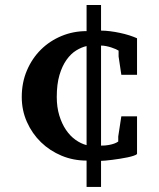

<svg xmlns="http://www.w3.org/2000/svg" viewBox="-20 -635 627 758"><path d="M321.8 -453.1Q301.8 -448.7 280.8 -435.8Q259.8 -422.9 242.7 -398.9Q225.6 -375 214.8 -338.9Q204.1 -302.7 204.1 -252Q204.1 -211.9 214.1 -179.2Q224.1 -146.5 240.5 -122.3Q256.8 -98.1 278.1 -83Q299.3 -67.9 321.8 -62ZM521 -26.9Q517.6 -23.4 507.3 -20Q497.1 -16.6 483.2 -13.7Q469.2 -10.7 453.4 -8.3Q437.5 -5.9 422.6 -3.9Q407.7 -2 396 -1Q384.3 0 378.9 0V103H321.8V-1Q269.5 -1 223.1 -20.3Q176.8 -39.6 141.8 -73.5Q106.9 -107.4 86.4 -153.3Q65.9 -199.2 65.9 -252Q65.9 -309.1 86.2 -356.7Q106.4 -404.3 141.4 -439Q176.3 -473.6 222.9 -492.9Q269.5 -512.2 321.8 -512.2V-615.2H378.9V-514.2Q395.5 -514.2 414.8 -511.7Q434.1 -509.3 453.6 -505.1Q473.1 -501 490.7 -495.4Q508.3 -489.7 521 -483.9V-339.8H459L448.2 -412.1V-435.1Q444.8 -437.5 437.3 -440.9Q429.7 -444.3 419.9 -447.5Q410.2 -450.7 399.4 -452.9Q388.7 -455.1 378.9 -455.1V-60.1Q396 -60.1 408.9 -62.5Q421.9 -64.9 430.2 -67.9Q439.9 -71.3 446.8 -76.2V-96.2L459 -175.8H521Z"/></svg>

Font: Charis SIL Afr
Style: Bold
Weight: 700
Foundry: SIL International
Version: Version 5.000